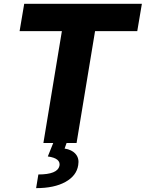

<svg xmlns="http://www.w3.org/2000/svg" viewBox="-20 -747 761 1003"><path d="M82.4 -584.5 106.5 -727.3H721.2L697.1 -584.5H476.6L380 0H206.7L303.3 -584.5ZM259.2 -2.8H328.8L317.5 29.1Q355.5 34.8 375.2 57.7Q394.9 80.6 388.5 116.1Q380 171.2 321.7 203.5Q263.5 235.8 168.7 235.8L180.4 164.4Q279.8 164.4 290.5 120Q298.7 79.9 229.8 70.3Z"/></svg>

Font: Inter UI Extra Bold
Style: Italic
Weight: 800
Italic angle: 9.39999°
Designer: Rasmus Andersson
Foundry: rsms
Version: 3.2;8d6f07862